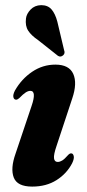

<svg xmlns="http://www.w3.org/2000/svg" viewBox="-20 -698 329 728"><path d="M199 -84Q207 -84 216 -89.5Q225 -95 238 -110Q244.5 -117 250 -116.5Q257 -116.5 259.5 -106.5Q262 -96.5 253.5 -79Q233 -39.5 194.2 -15Q155.5 9.5 102 9.5Q45.5 9.5 32.2 -24.8Q19 -59 39 -115.5L99.5 -295.5Q119.5 -353.5 95 -353.5Q87 -353.5 77.5 -347.5Q68 -341.5 52.5 -325.5Q45.5 -319.5 40.5 -320Q33 -320.5 30.8 -329.5Q28.5 -338.5 36.5 -354.5Q61.5 -398.5 101.8 -425.8Q142 -453 190 -453Q242 -453 257.8 -417.8Q273.5 -382.5 254 -325L194.5 -145Q183 -111.5 184.8 -97.8Q186.5 -84 199 -84ZM197.5 -615.5 223 -508Q228 -495.5 219 -488Q209.5 -480 199.5 -486.5L125 -545.5Q98.5 -563.5 86.8 -581.8Q75 -600 78.5 -628Q80.5 -645.5 96 -661.8Q111.5 -678 136 -678.5Q161.5 -678.5 175.5 -662.2Q189.5 -646 197.5 -615.5Z"/></svg>

Font: Fraunces 144pt Soft
Style: Bold Italic
Weight: 700
Italic angle: -16°
Version: Version 1.000;[b76b70a41]